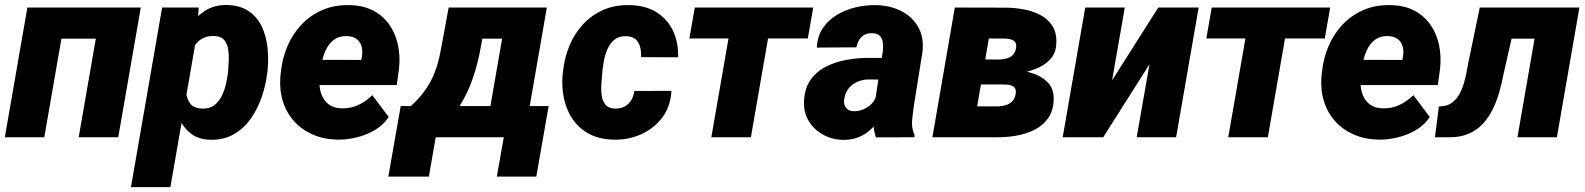

<svg xmlns="http://www.w3.org/2000/svg" viewBox="-29 -559 6454 782"><path d="M434.1 -528.3 412.1 -401.4H168.5L190.9 -528.3ZM243.2 -528.3 151.4 0H-9.3L82.5 -528.3ZM544.4 -528.3 452.6 0H291.5L383.3 -528.3Z M772.9 -418 665 203.1H504.4L631.3 -528.3H780.3ZM1061 -273.4 1059.6 -263.2Q1054.2 -215.3 1037.8 -166.5Q1021.5 -117.7 993.4 -77.1Q965.3 -36.6 923.8 -12.5Q882.3 11.7 826.2 10.3Q776.9 8.8 745.6 -17.3Q714.4 -43.5 697 -83.7Q679.7 -124 673.1 -169.2Q666.5 -214.4 667.5 -253.4L668.9 -267.6Q676.3 -310.5 693.4 -358.4Q710.4 -406.2 738.3 -447.5Q766.1 -488.8 805.2 -514.4Q844.2 -540 896 -538.6Q950.2 -537.1 984.9 -512.9Q1019.5 -488.8 1037.6 -450Q1055.7 -411.1 1060.5 -364.7Q1065.4 -318.4 1061 -273.4ZM899.4 -263.7 900.4 -273.9Q901.9 -291.5 902.8 -314.5Q903.8 -337.4 900.1 -359.4Q896.5 -381.3 884 -396.2Q871.6 -411.1 846.2 -412.1Q816.4 -413.6 796.4 -402.8Q776.4 -392.1 763.9 -373Q751.5 -354 744.6 -330.3Q737.8 -306.6 734.9 -281.7L730.5 -241.7Q727.1 -213.9 729 -185.3Q731 -156.7 745.8 -137.2Q760.7 -117.7 796.4 -116.7Q824.7 -116.2 843.5 -130.4Q862.3 -144.5 873.8 -167.5Q885.3 -190.4 891.1 -216.1Q897 -241.7 899.4 -263.7Z M1345.7 9.8Q1291 8.8 1246.1 -10.5Q1201.2 -29.8 1169.9 -64Q1138.7 -98.1 1123.8 -144.3Q1108.9 -190.4 1112.8 -245.1L1114.7 -264.2Q1120.6 -321.8 1142.1 -371.8Q1163.6 -421.9 1199.7 -459.7Q1235.8 -497.6 1284.9 -518.6Q1334 -539.6 1395 -538.1Q1450.2 -537.1 1490.5 -516.1Q1530.8 -495.1 1556.2 -459.2Q1581.5 -423.3 1591.6 -377.2Q1601.6 -331.1 1596.2 -279.3L1586.9 -212.4H1167L1183.6 -315.4L1442.4 -314.9L1445.3 -329.1Q1448.7 -352.1 1443.4 -370.6Q1438 -389.2 1423.3 -400.1Q1408.7 -411.1 1383.8 -412.1Q1353.5 -412.6 1333.7 -398.9Q1314 -385.3 1302 -362.8Q1290 -340.3 1283.7 -314.2Q1277.3 -288.1 1274.4 -264.2L1272.5 -245.6Q1270.5 -221.7 1273.9 -199.2Q1277.3 -176.8 1287.8 -158.7Q1298.3 -140.6 1316.4 -129.6Q1334.5 -118.7 1361.8 -117.7Q1398.4 -116.7 1430.2 -131.3Q1461.9 -146 1487.3 -171.4L1554.2 -82.5Q1532.2 -49.3 1497.6 -29.1Q1462.9 -8.8 1423.1 0.7Q1383.3 10.3 1345.7 9.8Z M1798.3 -528.3H1959.5L1928.2 -362.3Q1918.5 -306.2 1898.2 -244.6Q1877.9 -183.1 1844 -128.9Q1810.1 -74.7 1760.3 -39.3Q1710.4 -3.9 1642.6 0H1621.6L1632.3 -125L1643.6 -126.5Q1671.9 -151.9 1692.4 -178Q1712.9 -204.1 1727.3 -232.4Q1741.7 -260.7 1751.5 -292.7Q1761.2 -324.7 1767.6 -361.8ZM1842.8 -528.3H2198.2L2106.4 0H1946.3L2016.1 -401.4H1820.8ZM1603 -127H2205.6L2155.3 160.2H1994.6L2022.9 0H1745.6L1717.8 160.2H1552.7Z M2475.6 -116.7Q2498.5 -116.2 2515.1 -125.2Q2531.7 -134.3 2541.7 -150.6Q2551.8 -167 2554.7 -188.5L2705.6 -189Q2702.6 -126.5 2669.2 -81.5Q2635.7 -36.6 2583.5 -12.7Q2531.2 11.2 2471.2 9.8Q2413.6 8.8 2372.1 -12.9Q2330.6 -34.7 2304.7 -71.5Q2278.8 -108.4 2268.3 -156.2Q2257.8 -204.1 2262.7 -257.3L2264.2 -269Q2270 -324.7 2290.8 -374Q2311.5 -423.3 2346.2 -460.7Q2380.9 -498 2428.5 -518.8Q2476.1 -539.6 2535.6 -538.1Q2599.1 -537.1 2643.8 -509.8Q2688.5 -482.4 2711.4 -435.1Q2734.4 -387.7 2732.9 -325.7L2582 -326.2Q2583 -347.2 2578.4 -366.5Q2573.7 -385.7 2560.5 -398.2Q2547.4 -410.6 2522.5 -411.6Q2493.7 -412.6 2475.6 -398.9Q2457.5 -385.3 2447 -363Q2436.5 -340.8 2431.6 -315.7Q2426.8 -290.5 2424.3 -268.6L2423.8 -257.3Q2421.9 -239.7 2420.2 -216.1Q2418.5 -192.4 2421.6 -169.9Q2424.8 -147.5 2437 -132.6Q2449.2 -117.7 2475.6 -116.7Z M3121.1 -528.3 3029.3 0H2868.2L2960 -528.3ZM3283.2 -528.3 3261.2 -402.3H2778.8L2800.8 -528.3Z M3532.7 -132.8 3566.9 -352.5Q3568.8 -370.1 3566.7 -386.2Q3564.5 -402.3 3554.4 -412.8Q3544.4 -423.3 3523.4 -423.8Q3504.4 -424.3 3491.2 -417Q3478 -409.7 3470.2 -396.5Q3462.4 -383.3 3459 -366.2L3297.9 -365.2Q3299.8 -411.1 3322.3 -444.3Q3344.7 -477.5 3379.9 -498.5Q3415 -519.5 3456.8 -529.3Q3498.5 -539.1 3539.1 -538.1Q3594.7 -537.1 3639.9 -514.9Q3685.1 -492.7 3709.7 -450.9Q3734.4 -409.2 3728.5 -349.6L3693.8 -132.8Q3689.5 -103.5 3686 -70.6Q3682.6 -37.6 3695.8 -9.3L3695.3 0L3538.6 0.5Q3527.8 -31.2 3527.8 -65.4Q3527.8 -99.6 3532.7 -132.8ZM3585 -322.8 3570.3 -234.9 3507.3 -235.4Q3488.8 -234.9 3471.9 -229.2Q3455.1 -223.6 3441.9 -213.4Q3428.7 -203.1 3420.2 -188Q3411.6 -172.9 3409.2 -153.3Q3407.2 -140.1 3411.4 -129.6Q3415.5 -119.1 3424.6 -112.8Q3433.6 -106.4 3447.3 -106Q3468.3 -105.5 3487.8 -113.8Q3507.3 -122.1 3521.7 -137.2Q3536.1 -152.3 3541.5 -172.4L3569.8 -103.5Q3557.1 -78.1 3540.8 -57.1Q3524.4 -36.1 3504.2 -20.8Q3483.9 -5.4 3459 2.9Q3434.1 11.2 3403.8 10.7Q3360.4 9.8 3323.7 -10.3Q3287.1 -30.3 3265.6 -64.9Q3244.1 -99.6 3245.6 -145Q3247.6 -197.8 3271.5 -232.4Q3295.4 -267.1 3333.7 -286.9Q3372.1 -306.6 3417.2 -314.9Q3462.4 -323.2 3506.8 -323.2Z M4062.5 -214.8 3901.4 -215.3 3918.5 -316.9 4041.5 -316.4Q4056.6 -317.4 4070.6 -321Q4084.5 -324.7 4094.7 -333.7Q4105 -342.8 4108.4 -359.4Q4111.3 -371.6 4109.1 -379.6Q4106.9 -387.7 4101.1 -392.3Q4095.2 -397 4086.4 -399.2Q4077.6 -401.4 4066.9 -401.9L3998.5 -402.3L3929.2 0H3768.6L3859.9 -528.3L4071.3 -527.8Q4106 -527.3 4142.1 -520.5Q4178.2 -513.7 4208.5 -497.8Q4238.8 -481.9 4256.8 -454.1Q4274.9 -426.3 4273.4 -383.8Q4272.5 -347.7 4253.9 -324Q4235.4 -300.3 4206.3 -286.1Q4177.2 -272 4144.5 -265.1Q4111.8 -258.3 4083 -256.3ZM4030.8 0H3826.2L3897 -126L4035.6 -125.5Q4052.2 -126.5 4066.9 -130.6Q4081.5 -134.8 4092.3 -144.8Q4103 -154.8 4106.9 -172.4Q4110.4 -188 4106.2 -197Q4102.1 -206.1 4091.8 -210.2Q4081.5 -214.4 4067.4 -214.8L3933.1 -215.3L3952.1 -316.9L4082 -316.4L4107.4 -275.4Q4143.1 -271.5 4179.2 -259.5Q4215.3 -247.6 4239.3 -222.4Q4263.2 -197.3 4262.7 -154.8Q4261.2 -107.9 4240 -77.6Q4218.8 -47.4 4184.3 -30.3Q4149.9 -13.2 4109.6 -6.3Q4069.3 0.5 4030.8 0Z M4500.5 -231.9 4688.5 -528.3H4853L4761.2 0H4600.6L4652.8 -297.4L4464.4 0H4299.3L4391.1 -528.3H4552.2Z M5226.6 -528.3 5134.8 0H4973.6L5065.4 -528.3ZM5388.7 -528.3 5366.7 -402.3H4884.3L4906.2 -528.3Z M5585.9 9.8Q5531.2 8.8 5486.3 -10.5Q5441.4 -29.8 5410.2 -64Q5378.9 -98.1 5364 -144.3Q5349.1 -190.4 5353 -245.1L5355 -264.2Q5360.8 -321.8 5382.3 -371.8Q5403.8 -421.9 5439.9 -459.7Q5476.1 -497.6 5525.1 -518.6Q5574.2 -539.6 5635.3 -538.1Q5690.4 -537.1 5730.7 -516.1Q5771 -495.1 5796.4 -459.2Q5821.8 -423.3 5831.8 -377.2Q5841.8 -331.1 5836.4 -279.3L5827.1 -212.4H5407.2L5423.8 -315.4L5682.6 -314.9L5685.5 -329.1Q5689 -352.1 5683.6 -370.6Q5678.2 -389.2 5663.6 -400.1Q5648.9 -411.1 5624 -412.1Q5593.8 -412.6 5574 -398.9Q5554.2 -385.3 5542.2 -362.8Q5530.3 -340.3 5523.9 -314.2Q5517.6 -288.1 5514.6 -264.2L5512.7 -245.6Q5510.7 -221.7 5514.2 -199.2Q5517.6 -176.8 5528.1 -158.7Q5538.6 -140.6 5556.6 -129.6Q5574.7 -118.7 5602.1 -117.7Q5638.7 -116.7 5670.4 -131.3Q5702.1 -146 5727.5 -171.4L5794.4 -82.5Q5772.5 -49.3 5737.8 -29.1Q5703.1 -8.8 5663.3 0.7Q5623.5 10.3 5585.9 9.8Z M6293.5 -528.3 6271.5 -401.4H6016.6L6038.6 -528.3ZM6403.8 -528.3 6312 0H6151.4L6243.2 -528.3ZM5998 -528.3H6156.2L6094.7 -256.8Q6087.4 -218.8 6076.7 -181.4Q6065.9 -144 6049.3 -111.1Q6032.7 -78.1 6008.8 -53Q5984.9 -27.8 5951.4 -13.7Q5918 0.5 5873 0H5815.4L5831.5 -125.5L5846.7 -126.5Q5870.1 -128.9 5886.7 -142.1Q5903.3 -155.3 5914.3 -174.8Q5925.3 -194.3 5932.4 -217.3Q5939.5 -240.2 5943.6 -262.5Q5947.8 -284.7 5951.2 -303.2Z"/></svg>

Font: Roboto Black
Style: Italic
Weight: 900
Italic angle: -12°
Designer: Christian Robertson
Foundry: Google
Version: Version 3.0; 2020